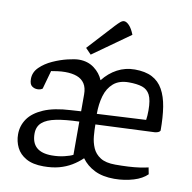

<svg xmlns="http://www.w3.org/2000/svg" viewBox="-80 -793 882 882"><g transform="rotate(10 360.5 -352.5)"><path d="M179 8Q129 8 98 -9.5Q67 -27 53 -55.5Q39 -84 39 -117Q39 -157 61.5 -189.5Q84 -222 132.5 -243Q181 -264 259 -268L306 -271V-350Q306 -381 293.5 -400Q281 -419 258 -427.5Q235 -436 203 -436Q185 -436 167 -433.5Q149 -431 138 -429L114 -343Q110 -340 104 -338Q98 -336 90 -336Q76 -336 64.5 -344.5Q53 -353 53 -378Q53 -409 77 -432.5Q101 -456 135.5 -471.5Q170 -487 203.5 -495Q237 -503 256 -503Q297 -503 326.5 -481Q356 -459 369 -427Q397 -463 434.5 -483Q472 -503 516 -503Q565 -503 597 -486.5Q629 -470 647.5 -437Q666 -404 673.5 -357Q681 -310 681 -248Q681 -246 678 -243Q675 -240 669.5 -238Q664 -236 656 -235L381 -223Q381 -198 383.5 -169Q386 -140 397 -114.5Q408 -89 433 -73Q458 -57 503 -57Q534 -57 563 -58.5Q592 -60 616 -63.5Q640 -67 656 -71L662 -40Q651 -29 635 -20Q619 -11 599 -5Q579 1 556.5 4.5Q534 8 509 8Q455 8 417.5 -10.5Q380 -29 357 -61Q335 -40 309 -24.5Q283 -9 251.5 -0.5Q220 8 179 8ZM208 -48Q239 -48 266 -54.5Q293 -61 306 -68V-223Q242 -221 199 -212.5Q156 -204 134.5 -185Q113 -166 113 -133Q113 -48 208 -48ZM379 -272 607 -284Q610 -302 610 -329Q610 -377 598 -400.5Q586 -424 561.5 -432Q537 -440 499 -440Q454 -440 427.5 -417Q401 -394 390 -356Q379 -318 379 -272ZM304 -535 278 -562 390 -684Q403 -698 412 -705.5Q421 -713 429 -713Q440 -713 453 -699.5Q466 -686 477 -658Z"/></g></svg>

Font: Faustina Light Light
Style: Regular
Weight: 300
Version: Version 1.200